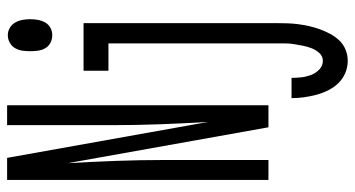

<svg xmlns="http://www.w3.org/2000/svg" viewBox="-249 -526 998 540"><g transform="rotate(-90 250.0 -256.0)"><path d="M14 0V-735H76L177 -170Q173 -238 170.5 -305.5Q168 -373 168 -441V-735H224V0H162L61 -565Q65 -497 67.5 -429.5Q70 -362 70 -294V0ZM421 -608Q410 -608 400 -613Q390 -618 384.5 -627.5Q379 -637 377.5 -648Q376 -659 376 -670Q376 -681 377.5 -692Q379 -703 384.5 -712.5Q390 -722 400 -727.5Q410 -733 421 -733Q432 -733 441.5 -727.5Q451 -722 456.5 -712.5Q462 -703 464 -692Q466 -681 466 -670Q466 -659 464 -648Q462 -637 456.5 -627.5Q451 -618 441.5 -613Q432 -608 421 -608ZM349 223Q331 223 314.5 216Q298 209 286 196.5Q274 184 266 168Q258 152 253.5 135Q249 118 246.5 100.5Q244 83 244 65H301Q301 79 302.5 92.5Q304 106 309 119.5Q314 133 324.5 143Q335 153 349 153Q362 153 371 143Q380 133 384.5 121Q389 109 391.5 96.5Q394 84 396 71Q398 58 398 45.5Q398 33 398 20V-450H321V-520H455V20Q455 36 454.5 52Q454 68 452 83.5Q450 99 446.5 114.5Q443 130 437.5 145Q432 160 424.5 174Q417 188 406 199.5Q395 211 380 217Q365 223 349 223Z"/></g></svg>

Font: Iosevka Custom
Style: Regular
Weight: 400
Monospace: yes
Designer: Belleve Invis
Foundry: Belleve Invis
Version: Version 32.5.0; ttfautohint (v1.8.4)